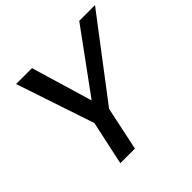

<svg xmlns="http://www.w3.org/2000/svg" viewBox="-177 -880 1051 1051"><g transform="rotate(-45 348.0 -355.0)"><path d="M237 -256 85 -710H208L314 -354L574 -710H696L349 -254L295 0H182Z"/></g></svg>

Font: Raleway-v4020 SemiBold
Style: Italic
Weight: 600
Italic angle: -12°
Designer: Matt McInerney, Pablo Impallari, Rodrigo Fuenzalida
Foundry: Matt McInerney, Pablo Impallari, Rodrigo Fuenzalida
Version: Version 4.020;PS 004.020;hotconv 1.0.88;makeotf.lib2.5.64775